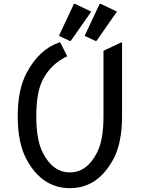

<svg xmlns="http://www.w3.org/2000/svg" viewBox="-20 -980 760 1010"><path d="M622.1 -756.8V-368.7Q622.1 -226.6 575.2 -140.6Q493.2 9.8 347.7 9.8Q201.7 9.8 120.1 -140.6Q73.2 -226.6 73.2 -368.7Q73.2 -508.3 120.1 -596.7Q186 -720.7 292 -756.8H296.9L333.5 -684.1Q246.6 -643.1 204.1 -558.6Q170.9 -493.7 170.9 -368.7Q170.9 -244.6 204.1 -178.7Q256.8 -73.2 347.7 -73.2Q438 -73.2 491.2 -178.7Q524.4 -244.6 524.4 -368.7V-712.9L617.2 -756.8ZM504.4 -960H509.3L595.2 -918.9L487.3 -764.6H482.4L425.3 -791.5ZM369.1 -960H374L460 -918.9L352.1 -764.6H347.2L290 -791.5Z"/></svg>

Font: Nova Oval
Style: Book
Weight: 400
Version: Version 2.000